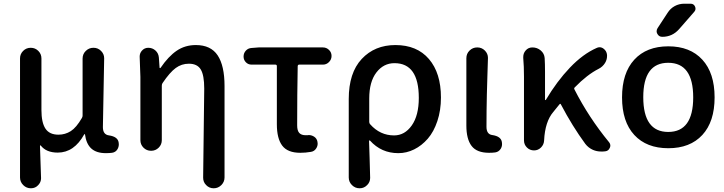

<svg xmlns="http://www.w3.org/2000/svg" viewBox="-20 -803 3867 1025"><path d="M144.5 202.1Q121.1 202.1 104 185.1Q86.9 168 86.9 144.5V-491.2Q86.9 -514.6 103.5 -531.2Q120.1 -547.9 144 -547.9Q168 -547.9 184.6 -531.2Q201.2 -514.6 201.2 -491.2V-215.8Q201.2 -148.4 222.7 -116.2Q244.1 -84 292 -84Q328.1 -84 357.9 -103Q387.7 -122.1 417 -172.9Q420.9 -178.7 420.9 -186.5V-490.2Q420.9 -514.6 438 -531.2Q455.1 -547.9 478.5 -547.9H479.5Q502.9 -547.9 519.5 -531.2Q536.1 -514.6 536.1 -492.2L529.3 -124Q529.3 -84 562.5 -80.1Q608.4 -73.2 613.3 -43Q614.3 -37.1 614.3 -33.2Q614.3 -18.6 607.4 -6.8Q597.7 9.8 578.1 12.7Q563.5 14.6 544.9 14.6Q495.1 14.6 467.8 -9.8Q440.4 -34.2 433.6 -85.9Q432.6 -86.9 431.2 -86.9Q429.7 -86.9 429.7 -85.9Q376 11.7 288.1 11.7Q226.6 11.7 197.3 -26.4Q196.3 -27.3 194.8 -26.9Q193.4 -26.4 193.4 -24.4L199.2 148.4Q199.2 168.9 184.6 184.6Q168.9 202.1 145.5 202.1Z M1178.7 144.5Q1178.7 168 1161.6 185.1Q1144.5 202.1 1121.1 202.1H1120.1Q1096.7 202.1 1080.1 184.6Q1064.5 168.9 1064.5 145.5L1070.3 -330.1Q1070.3 -401.4 1051.8 -432.1Q1033.2 -462.9 988.3 -462.9Q949.2 -462.9 918 -439.9Q886.7 -417 847.7 -359.4Q843.8 -353.5 843.8 -345.7V-54.7Q843.8 -31.2 827.1 -14.6Q810.5 2 786.6 2Q762.7 2 746.1 -14.6Q729.5 -31.2 729.5 -54.7V-392.6L725.6 -501Q725.6 -518.6 737.3 -532.2Q751 -547.9 771.5 -547.9Q793.9 -547.9 810.1 -533.2Q826.2 -518.6 828.1 -496.1L832 -440.4Q833 -439.5 834.5 -439.5Q835.9 -439.5 836.9 -440.4Q878.9 -502 923.3 -532.2Q967.8 -562.5 1025.4 -562.5Q1105.5 -562.5 1142.1 -507.3Q1178.7 -452.1 1178.7 -343.8Z M1583 12.7Q1515.6 12.7 1486.8 -25.4Q1458 -63.5 1458 -139.6V-450.2Q1458 -458 1450.2 -458H1323.2Q1304.7 -458 1292.5 -470.7Q1280.3 -483.4 1280.3 -501Q1280.3 -519.5 1292.5 -532.7Q1304.7 -545.9 1323.2 -546.9L1360.4 -549.8H1704.1Q1722.7 -549.8 1736.3 -536.6Q1750 -523.4 1750 -504.4Q1750 -485.4 1736.3 -471.7Q1722.7 -458 1704.1 -458H1577.1Q1570.3 -458 1569.3 -450.2Q1566.4 -300.8 1566.4 -133.8Q1566.4 -105.5 1577.6 -93.3Q1588.9 -81.1 1611.3 -81.1Q1617.2 -81.1 1623 -81.1Q1626 -82 1627.9 -82Q1643.6 -82 1657.2 -73.2Q1671.9 -63.5 1674.8 -45.9Q1675.8 -41 1675.8 -36.1Q1675.8 -22.5 1668 -10.7Q1658.2 4.9 1639.6 7.8Q1611.3 12.7 1583 12.7Z M1899.4 202.1Q1876 202.1 1858.9 185.1Q1841.8 168 1841.8 144.5V-274.4Q1841.8 -414.1 1911.1 -488.3Q1980.5 -562.5 2090.8 -562.5Q2206.1 -562.5 2270 -487.8Q2334 -413.1 2334 -282.2Q2334 -213.9 2314.9 -156.7Q2295.9 -99.6 2263.7 -62.5Q2231.4 -25.4 2190.9 -5.4Q2150.4 14.6 2106.4 14.6Q2015.6 14.6 1955.1 -52.7Q1953.1 -53.7 1951.7 -53.2Q1950.2 -52.7 1950.2 -50.8Q1950.2 -32.2 1953.1 37.1Q1956.1 138.7 1956.1 146.5Q1956.1 168.9 1940.4 184.6Q1923.8 202.1 1900.4 202.1ZM2084 -80.1Q2140.6 -80.1 2178.2 -133.3Q2215.8 -186.5 2215.8 -280.3Q2215.8 -465.8 2085.9 -465.8Q2027.3 -465.8 1989.3 -416Q1951.2 -366.2 1951.2 -277.3V-152.3Q1951.2 -144.5 1956.1 -139.6Q2008.8 -80.1 2084 -80.1Z M2590.8 12.7Q2525.4 12.7 2497.6 -23.9Q2469.7 -60.5 2469.7 -132.8V-492.2Q2469.7 -516.6 2486.8 -533.2Q2503.9 -549.8 2527.3 -549.8H2528.3Q2551.8 -549.8 2568.4 -533.2Q2585 -516.6 2585 -494.1Q2585 -491.2 2582 -398.4Q2580.1 -335 2579.1 -297.9Q2578.1 -260.7 2577.6 -211.4Q2577.1 -162.1 2577.1 -126Q2577.1 -85.9 2608.4 -82Q2654.3 -75.2 2659.2 -44.9Q2660.2 -39.1 2660.2 -34.2Q2660.2 -20.5 2653.3 -8.8Q2642.6 7.8 2624 10.7Q2609.4 12.7 2590.8 12.7Z M3231.4 -43.9Q3238.3 -35.2 3238.3 -25.4Q3238.3 -19.5 3235.4 -13.7Q3228.5 2.9 3210.9 4.9L3198.2 5.9Q3193.4 5.9 3188.5 5.9Q3166 5.9 3145.5 -2.9Q3121.1 -13.7 3104.5 -35.2Q3035.2 -129.9 2974.6 -245.1Q2971.7 -252 2966.8 -246.1Q2936.5 -209 2933.6 -205.1Q2889.6 -153.3 2884.8 -53.7Q2883.8 -31.2 2868.2 -15.6Q2852.5 0 2831.1 0Q2808.6 0 2793 -15.6Q2777.3 -31.2 2777.3 -53.7V-393.6Q2777.3 -449.2 2773.4 -493.2Q2773.4 -496.1 2773.4 -499Q2773.4 -518.6 2786.1 -533.2Q2799.8 -549.8 2822.3 -549.8Q2847.7 -549.8 2866.7 -533.7Q2885.7 -517.6 2887.7 -493.2Q2889.6 -462.9 2889.6 -418.9V-271.5Q2889.6 -268.6 2891.6 -268.6Q2893.6 -268.6 2894.5 -270.5Q2953.1 -369.1 3022.5 -441.9Q3091.8 -514.6 3165 -546.9Q3172.9 -550.8 3180.7 -550.8Q3191.4 -550.8 3201.2 -543.9Q3218.8 -531.2 3220.7 -509.8Q3220.7 -506.8 3220.7 -503.9Q3220.7 -484.4 3210 -466.8Q3197.3 -446.3 3175.8 -435.5Q3114.3 -404.3 3048.8 -336.9Q3043 -332 3046.9 -325.2Q3123 -175.8 3231.4 -43.9Z M3414.1 -284.2Q3414.1 -98.6 3547.4 -98.6Q3680.7 -98.6 3680.7 -283.2Q3680.7 -467.8 3547.4 -467.8Q3414.1 -467.8 3414.1 -284.2ZM3667 -783.2Q3683.6 -783.2 3690.4 -768.1Q3697.3 -752.9 3686.5 -740.2L3605.5 -647.5Q3569.3 -606.4 3515.6 -606.4Q3498 -606.4 3489.3 -622.1Q3485.4 -628.9 3485.4 -635.7Q3485.4 -644.5 3490.2 -652.3L3543.9 -734.4Q3558.6 -757.8 3582 -770.5Q3605.5 -783.2 3632.8 -783.2ZM3300.8 -283.2Q3300.8 -413.1 3366.2 -484.4Q3431.6 -555.7 3547.9 -555.7Q3664.1 -555.7 3729.5 -484.4Q3794.9 -413.1 3794.9 -283.2Q3794.9 -153.3 3729.5 -82.5Q3664.1 -11.7 3547.9 -11.7Q3431.6 -11.7 3366.2 -82.5Q3300.8 -153.3 3300.8 -283.2Z"/></svg>

Font: Gen Jyuu Gothic P Medium
Style: Regular
Weight: 500
Designer: [Source Han Sans]
Ryoko NISHIZUKA  (kana & ideographs); Paul D. Hunt (Latin, Greek & Cyrillic); Wenlong ZHANG  (bopomofo
Version: Version 1.002.20150607